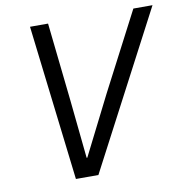

<svg xmlns="http://www.w3.org/2000/svg" viewBox="-79 -773 819 849"><g transform="rotate(-10 330.5 -349.0)"><path d="M295 0H194L111 -698H192L230 -348L257 -84H260L393 -348L575 -698H661Z"/></g></svg>

Font: IBM Plex Sans Var
Style: Italic
Weight: 400
Italic angle: -11.31°
Designer: Mike Abbink, Paul van der Laan, Pieter van Rosmalen
Foundry: Bold Monday
Version: Version 1.001